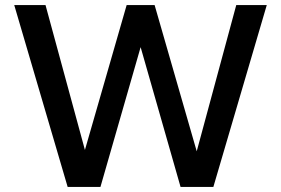

<svg xmlns="http://www.w3.org/2000/svg" viewBox="-20 -735 1105 755"><path d="M819 0H690L526 -574H540L375 0H246L36 -715H159L329 -90H298L478 -715H588L768 -90H740L909 -715H1029Z"/></svg>

Font: Wix Madefor Display SemiBold
Style: Regular
Weight: 600
Designer: Dalton Maag Ltd
Foundry: Dalton Maag Ltd
Version: Version 3.100